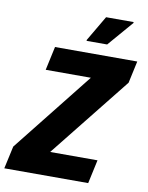

<svg xmlns="http://www.w3.org/2000/svg" viewBox="-114 -962 795 1030"><g transform="rotate(10 283.5 -446.5)"><path d="M-18 0 9 -123 355 -559H109L137 -688H585L559 -568L209 -129H467L439 0ZM298 -750V-755L379 -893H529V-888L410 -750Z"/></g></svg>

Font: Saira Semi Condensed
Style: Bold Italic
Weight: 700
Width: 4
Italic angle: -12°
Designer: Hector Gatti with collaboration of the Omnibus-Type team
Foundry: Omnibus-Type
Version: Version 1.001; ttfautohint (v1.8)